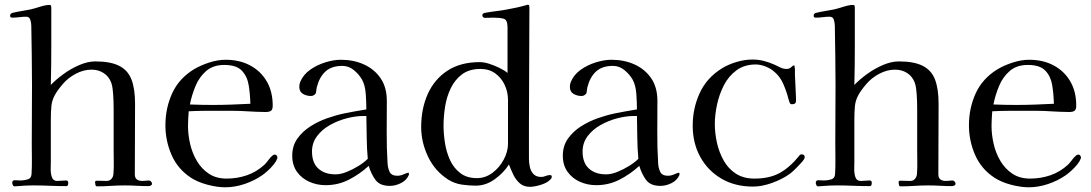

<svg xmlns="http://www.w3.org/2000/svg" viewBox="-20 -792 4636 816"><path d="M626 -11Q626 -6 621 -3.5Q616 -1 611 -1Q586 -1 560.5 -2.5Q535 -4 509 -4Q480 -4 450.5 -2Q421 0 392 0Q387 0 385.5 -6.5Q384 -13 384 -17Q384 -24 391 -24Q402 -24 412.5 -23.5Q423 -23 433 -23Q446 -23 453.5 -31.5Q461 -40 462 -52Q464 -77 463.5 -102Q463 -127 463 -151Q463 -181 463 -210.5Q463 -240 463 -270Q463 -300 463 -330Q463 -360 461 -390Q460 -403 458.5 -415.5Q457 -428 453 -440Q443 -467 420.5 -481.5Q398 -496 369 -496Q335 -496 302 -478.5Q269 -461 247 -435Q223 -407 212 -386Q201 -365 198.5 -342Q196 -319 196 -282V-106Q196 -95 195.5 -75Q195 -55 200.5 -39Q206 -23 223 -23Q233 -23 242 -24Q251 -25 261 -25Q270 -25 270 -15Q270 -10 268.5 -5.5Q267 -1 261 -1Q227 -1 191.5 -2.5Q156 -4 121 -4Q89 -4 56 -1Q52 -1 49 -0.5Q46 0 42 0Q37 0 34.5 -5.5Q32 -11 32 -15Q32 -26 43 -26Q49 -26 55 -25.5Q61 -25 68 -25Q82 -25 97.5 -29.5Q113 -34 114 -52Q116 -85 115.5 -118Q115 -151 115 -183Q115 -245 115.5 -306Q116 -367 116 -428Q116 -492 115 -555.5Q114 -619 113 -683Q113 -694 109 -707.5Q105 -721 91 -721Q77 -721 62 -719Q47 -717 32 -717Q23 -717 23 -725Q23 -734 32 -737Q52 -742 71.5 -745Q91 -748 110 -752Q127 -756 150.5 -763.5Q174 -771 190 -771Q196 -771 197 -767.5Q198 -764 198 -759Q198 -677 198 -595Q198 -513 196 -431Q218 -454 249.5 -477Q281 -500 317 -515.5Q353 -531 385 -531Q450 -531 487 -512Q524 -493 539 -453.5Q554 -414 554 -351Q554 -276 553.5 -201.5Q553 -127 553 -52Q553 -36 561.5 -29.5Q570 -23 586 -23Q593 -23 599.5 -24Q606 -25 613 -25Q618 -25 622 -20.5Q626 -16 626 -11Z M1044 -351Q1043 -392 1037 -429.5Q1031 -467 1008 -491.5Q985 -516 933 -516Q886 -516 856.5 -490.5Q827 -465 811 -426.5Q795 -388 787 -348Q812 -347 836 -346.5Q860 -346 884 -346Q924 -346 964 -347.5Q1004 -349 1044 -351ZM1159 -122Q1159 -117 1157 -116Q1154 -106 1142.5 -92Q1131 -78 1117 -65.5Q1103 -53 1094 -47Q1061 -24 1019.5 -10Q978 4 937 4Q903 4 861.5 -7Q820 -18 791 -37Q735 -74 709 -134Q683 -194 683 -259Q683 -333 712 -396Q741 -459 805 -498Q834 -515 870 -526.5Q906 -538 939 -538Q998 -538 1043 -514Q1088 -490 1113.5 -446.5Q1139 -403 1139 -343Q1139 -326 1131.5 -321Q1124 -316 1109 -316Q1089 -316 1069 -317Q1049 -318 1029 -319Q1001 -321 973.5 -321Q946 -321 918 -321Q884 -321 850 -321Q816 -321 782 -319Q781 -303 780 -288Q779 -273 779 -257Q779 -220 788 -180.5Q797 -141 817 -107.5Q837 -74 868 -53.5Q899 -33 943 -33Q988 -33 1029 -47Q1070 -61 1104 -92Q1113 -101 1120.5 -111.5Q1128 -122 1137 -130Q1142 -135 1148 -135Q1153 -135 1156 -131Q1159 -127 1159 -122Z M1543 -117Q1539 -162 1538.5 -207.5Q1538 -253 1537 -299H1523Q1492 -299 1454.5 -289.5Q1417 -280 1383 -261Q1349 -242 1327.5 -213.5Q1306 -185 1306 -148Q1306 -100 1333 -75.5Q1360 -51 1406 -51Q1428 -51 1454 -61.5Q1480 -72 1504 -87Q1528 -102 1543 -117ZM1718 -53Q1718 -49 1717 -47Q1707 -25 1683.5 -13.5Q1660 -2 1637 -2Q1595 -2 1576.5 -26.5Q1558 -51 1547 -87Q1509 -52 1463 -28.5Q1417 -5 1364 -5Q1327 -5 1294.5 -19.5Q1262 -34 1242 -62Q1222 -90 1222 -130Q1222 -172 1243.5 -202.5Q1265 -233 1298.5 -254.5Q1332 -276 1370.5 -289.5Q1409 -303 1443 -310Q1466 -315 1490 -319Q1514 -323 1537 -327Q1537 -355 1534.5 -392Q1532 -429 1519 -453Q1506 -476 1484 -494Q1462 -512 1435 -512Q1389 -512 1363 -488Q1337 -464 1326 -420Q1325 -415 1324.5 -409.5Q1324 -404 1323 -399Q1322 -393 1315.5 -388.5Q1309 -384 1302 -384Q1283 -384 1267.5 -393Q1252 -402 1252 -423Q1252 -435 1256 -444Q1269 -475 1298 -495.5Q1327 -516 1362.5 -527Q1398 -538 1429 -538Q1483 -538 1527 -518Q1571 -498 1597.5 -459.5Q1624 -421 1624 -363Q1624 -298 1623.5 -232Q1623 -166 1627 -100Q1628 -78 1636 -61.5Q1644 -45 1669 -45Q1682 -45 1696.5 -51.5Q1711 -58 1715 -58Q1718 -58 1718 -53Z M2139 -367Q2139 -401 2125 -431Q2111 -461 2085 -480Q2059 -499 2022 -499Q1974 -499 1943.5 -476Q1913 -453 1895.5 -416.5Q1878 -380 1871.5 -338Q1865 -296 1865 -258Q1865 -224 1871 -185Q1877 -146 1892.5 -112Q1908 -78 1936 -56.5Q1964 -35 2007 -35Q2043 -35 2073 -57.5Q2103 -80 2121 -114Q2139 -148 2139 -181ZM2325 -40Q2325 -35 2320 -30Q2315 -25 2311 -22Q2298 -12 2273.5 -5Q2249 2 2232 2Q2206 2 2189 -13Q2172 -28 2161.5 -50Q2151 -72 2143 -93Q2121 -58 2083 -30.5Q2045 -3 2002 -3Q1973 -3 1942.5 -7.5Q1912 -12 1886 -28Q1829 -64 1799.5 -125.5Q1770 -187 1770 -252Q1770 -330 1798 -392.5Q1826 -455 1881.5 -491.5Q1937 -528 2019 -528Q2037 -528 2059 -521Q2081 -514 2102.5 -503.5Q2124 -493 2137 -482V-676Q2137 -708 2120.5 -712.5Q2104 -717 2077 -717Q2068 -717 2059 -716.5Q2050 -716 2041 -716Q2037 -716 2033.5 -719Q2030 -722 2030 -726Q2030 -733 2035 -735Q2037 -737 2039.5 -737Q2042 -737 2045 -738Q2066 -742 2087.5 -744.5Q2109 -747 2131 -751Q2153 -755 2174 -759.5Q2195 -764 2216 -770Q2217 -770 2219.5 -771Q2222 -772 2223 -772Q2228 -772 2229 -768Q2230 -764 2230 -760Q2230 -636 2229 -513Q2228 -390 2228 -266V-117Q2228 -100 2232 -82Q2236 -64 2247.5 -52Q2259 -40 2280 -40Q2290 -40 2299 -44Q2308 -48 2318 -48Q2325 -48 2325 -40Z M2693 -117Q2689 -162 2688.5 -207.5Q2688 -253 2687 -299H2673Q2642 -299 2604.5 -289.5Q2567 -280 2533 -261Q2499 -242 2477.5 -213.5Q2456 -185 2456 -148Q2456 -100 2483 -75.5Q2510 -51 2556 -51Q2578 -51 2604 -61.5Q2630 -72 2654 -87Q2678 -102 2693 -117ZM2868 -53Q2868 -49 2867 -47Q2857 -25 2833.5 -13.5Q2810 -2 2787 -2Q2745 -2 2726.5 -26.5Q2708 -51 2697 -87Q2659 -52 2613 -28.5Q2567 -5 2514 -5Q2477 -5 2444.5 -19.5Q2412 -34 2392 -62Q2372 -90 2372 -130Q2372 -172 2393.5 -202.5Q2415 -233 2448.5 -254.5Q2482 -276 2520.5 -289.5Q2559 -303 2593 -310Q2616 -315 2640 -319Q2664 -323 2687 -327Q2687 -355 2684.5 -392Q2682 -429 2669 -453Q2656 -476 2634 -494Q2612 -512 2585 -512Q2539 -512 2513 -488Q2487 -464 2476 -420Q2475 -415 2474.5 -409.5Q2474 -404 2473 -399Q2472 -393 2465.5 -388.5Q2459 -384 2452 -384Q2433 -384 2417.5 -393Q2402 -402 2402 -423Q2402 -435 2406 -444Q2419 -475 2448 -495.5Q2477 -516 2512.5 -527Q2548 -538 2579 -538Q2633 -538 2677 -518Q2721 -498 2747.5 -459.5Q2774 -421 2774 -363Q2774 -298 2773.5 -232Q2773 -166 2777 -100Q2778 -78 2786 -61.5Q2794 -45 2819 -45Q2832 -45 2846.5 -51.5Q2861 -58 2865 -58Q2868 -58 2868 -53Z M3400 -124Q3400 -117 3389 -104.5Q3378 -92 3373 -87Q3364 -78 3355 -69Q3346 -60 3335 -52Q3304 -30 3261 -14.5Q3218 1 3180 1Q3104 1 3046.5 -32.5Q2989 -66 2956.5 -124.5Q2924 -183 2924 -258Q2924 -332 2954 -397Q2984 -462 3049 -502Q3077 -519 3111.5 -529Q3146 -539 3178 -539Q3203 -539 3226.5 -533Q3250 -527 3272 -517Q3285 -511 3297 -505Q3309 -499 3323 -499Q3335 -499 3342.5 -506.5Q3350 -514 3354 -514Q3357 -514 3357 -510Q3359 -498 3358.5 -486Q3358 -474 3359 -463Q3360 -441 3361 -419Q3362 -397 3363 -375V-372Q3364 -361 3361 -355Q3358 -349 3345 -349Q3338 -349 3335.5 -357Q3333 -365 3331 -371Q3324 -400 3310 -433Q3296 -466 3272 -486Q3257 -500 3234.5 -509Q3212 -518 3192 -518Q3144 -518 3110.5 -493.5Q3077 -469 3057 -430.5Q3037 -392 3027.5 -348Q3018 -304 3018 -265Q3018 -226 3027 -185.5Q3036 -145 3055.5 -110Q3075 -75 3107.5 -54Q3140 -33 3186 -33Q3250 -33 3293 -56.5Q3336 -80 3376 -129Q3380 -136 3387 -136Q3400 -136 3400 -124Z M4041 -11Q4041 -6 4036 -3.5Q4031 -1 4026 -1Q4001 -1 3975.5 -2.5Q3950 -4 3924 -4Q3895 -4 3865.5 -2Q3836 0 3807 0Q3802 0 3800.5 -6.5Q3799 -13 3799 -17Q3799 -24 3806 -24Q3817 -24 3827.5 -23.5Q3838 -23 3848 -23Q3861 -23 3868.5 -31.5Q3876 -40 3877 -52Q3879 -77 3878.5 -102Q3878 -127 3878 -151Q3878 -181 3878 -210.5Q3878 -240 3878 -270Q3878 -300 3878 -330Q3878 -360 3876 -390Q3875 -403 3873.5 -415.5Q3872 -428 3868 -440Q3858 -467 3835.5 -481.5Q3813 -496 3784 -496Q3750 -496 3717 -478.5Q3684 -461 3662 -435Q3638 -407 3627 -386Q3616 -365 3613.5 -342Q3611 -319 3611 -282V-106Q3611 -95 3610.5 -75Q3610 -55 3615.5 -39Q3621 -23 3638 -23Q3648 -23 3657 -24Q3666 -25 3676 -25Q3685 -25 3685 -15Q3685 -10 3683.5 -5.5Q3682 -1 3676 -1Q3642 -1 3606.5 -2.5Q3571 -4 3536 -4Q3504 -4 3471 -1Q3467 -1 3464 -0.5Q3461 0 3457 0Q3452 0 3449.5 -5.5Q3447 -11 3447 -15Q3447 -26 3458 -26Q3464 -26 3470 -25.5Q3476 -25 3483 -25Q3497 -25 3512.5 -29.5Q3528 -34 3529 -52Q3531 -85 3530.5 -118Q3530 -151 3530 -183Q3530 -245 3530.5 -306Q3531 -367 3531 -428Q3531 -492 3530 -555.5Q3529 -619 3528 -683Q3528 -694 3524 -707.5Q3520 -721 3506 -721Q3492 -721 3477 -719Q3462 -717 3447 -717Q3438 -717 3438 -725Q3438 -734 3447 -737Q3467 -742 3486.5 -745Q3506 -748 3525 -752Q3542 -756 3565.5 -763.5Q3589 -771 3605 -771Q3611 -771 3612 -767.5Q3613 -764 3613 -759Q3613 -677 3613 -595Q3613 -513 3611 -431Q3633 -454 3664.5 -477Q3696 -500 3732 -515.5Q3768 -531 3800 -531Q3865 -531 3902 -512Q3939 -493 3954 -453.5Q3969 -414 3969 -351Q3969 -276 3968.5 -201.5Q3968 -127 3968 -52Q3968 -36 3976.5 -29.5Q3985 -23 4001 -23Q4008 -23 4014.5 -24Q4021 -25 4028 -25Q4033 -25 4037 -20.5Q4041 -16 4041 -11Z M4459 -351Q4458 -392 4452 -429.5Q4446 -467 4423 -491.5Q4400 -516 4348 -516Q4301 -516 4271.5 -490.5Q4242 -465 4226 -426.5Q4210 -388 4202 -348Q4227 -347 4251 -346.5Q4275 -346 4299 -346Q4339 -346 4379 -347.5Q4419 -349 4459 -351ZM4574 -122Q4574 -117 4572 -116Q4569 -106 4557.5 -92Q4546 -78 4532 -65.5Q4518 -53 4509 -47Q4476 -24 4434.5 -10Q4393 4 4352 4Q4318 4 4276.5 -7Q4235 -18 4206 -37Q4150 -74 4124 -134Q4098 -194 4098 -259Q4098 -333 4127 -396Q4156 -459 4220 -498Q4249 -515 4285 -526.5Q4321 -538 4354 -538Q4413 -538 4458 -514Q4503 -490 4528.5 -446.5Q4554 -403 4554 -343Q4554 -326 4546.5 -321Q4539 -316 4524 -316Q4504 -316 4484 -317Q4464 -318 4444 -319Q4416 -321 4388.5 -321Q4361 -321 4333 -321Q4299 -321 4265 -321Q4231 -321 4197 -319Q4196 -303 4195 -288Q4194 -273 4194 -257Q4194 -220 4203 -180.5Q4212 -141 4232 -107.5Q4252 -74 4283 -53.5Q4314 -33 4358 -33Q4403 -33 4444 -47Q4485 -61 4519 -92Q4528 -101 4535.5 -111.5Q4543 -122 4552 -130Q4557 -135 4563 -135Q4568 -135 4571 -131Q4574 -127 4574 -122Z"/></svg>

Font: Kaisei Decol
Style: Regular
Weight: 400
Designer: Font-Kai, 金井和夫
Foundry: KAZUO KANAI
Version: Version 5.003